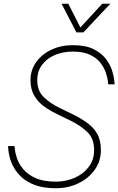

<svg xmlns="http://www.w3.org/2000/svg" viewBox="-20 -990 629 1020"><path d="M386 -818 307 -970H343L407 -844L523 -970H566L423 -818ZM278 10Q213 10 168.5 -6Q124 -22 96 -47.5Q68 -73 52.5 -102Q37 -131 31 -156.5Q25 -182 24 -198Q23 -214 23 -214H57Q57 -214 59 -195Q61 -176 70.5 -148Q80 -120 103.5 -91.5Q127 -63 169 -44Q211 -25 278 -25Q329 -25 375.5 -45Q422 -65 451 -102.5Q480 -140 480 -193Q480 -254 444 -288.5Q408 -323 357 -348L279 -386Q242 -404 211 -427Q180 -450 161 -483.5Q142 -517 142 -564Q142 -618 172 -660Q202 -702 253 -726Q304 -750 367 -750Q435 -750 477 -729Q519 -708 542.5 -677Q566 -646 575.5 -615Q585 -584 587 -563Q589 -542 589 -542H555Q555 -542 553 -559.5Q551 -577 542.5 -603Q534 -629 514.5 -655Q495 -681 459 -698.5Q423 -716 367 -716Q314 -716 271 -697.5Q228 -679 203 -645Q178 -611 178 -564Q178 -507 212.5 -474Q247 -441 296 -417L368 -382Q407 -363 441 -339Q475 -315 495.5 -280.5Q516 -246 516 -193Q516 -133 482.5 -87Q449 -41 395 -15.5Q341 10 278 10Z"/></svg>

Font: Be Vietnam Pro Thin
Style: Italic
Weight: 100
Italic angle: -12°
Designer: Lam Bao, Tony Le, Vietanh Nguyen
Foundry: Yellow Type Foundry
Version: Version 1.002; ttfautohint (v1.8.3)